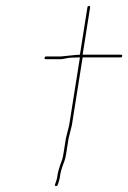

<svg xmlns="http://www.w3.org/2000/svg" viewBox="-20 -608 427 639"><path d="M182 -420H133C130.4 -420 128.8 -418.5 128.3 -415.5C127.8 -412.5 128.9 -411 133 -411H182C186 -411 192.4 -412 201.2 -414C210.1 -416 225 -417 246 -417L210.3 -192L199.4 -148L191.1 -96C189.7 -86.7 188.1 -79.8 186.4 -75.5C184.7 -71.2 183 -66.5 181.2 -61.5C179.4 -56.5 177.3 -50 175.1 -42C172.8 -34 171.4 -27.3 170.9 -22C170.4 -16.7 168.9 -10.7 166.6 -4L163 6C161.9 8.7 162.8 10.3 165.7 11C168.6 11.7 170.6 10.7 171.7 8L175.2 -2C177.7 -9.3 179.5 -17.3 180.5 -26C181.6 -34.7 184.7 -46 189.9 -60L195.1 -74C196.9 -78.7 198.5 -86 200.1 -96L208.2 -147L219.3 -192L255 -417H382C384.6 -417 386.2 -418.5 386.7 -421.5C387.2 -424.5 386.1 -426 382 -426H255L280 -584C280.4 -586.7 279.1 -588 276.1 -588C273.1 -588 271.4 -586.7 271 -584L246 -426C241.3 -426 236.3 -425.7 230.8 -425Z"/></svg>

Font: Proton
Style: LitExtIt
Weight: 500
Version: Version 1.017